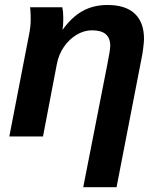

<svg xmlns="http://www.w3.org/2000/svg" viewBox="-20 -558 651 785"><path d="M568.8 -398.9Q568.8 -386.7 565.4 -360.1Q562 -333.5 558.6 -318.8L456.5 207.5H320.3L418 -290.5Q430.7 -352.5 430.7 -371.1Q430.7 -434.1 356.4 -434.1Q323.7 -434.1 293.2 -415.8Q262.7 -397.5 241.2 -366.2Q219.7 -335 212.4 -295.9L155.8 0H18.1L98.6 -415.5Q102.1 -432.1 103.8 -447.8Q105.5 -463.4 105.5 -478.5Q105.5 -488.3 105.2 -497.1Q105 -505.9 104.5 -513.7Q104 -521.5 103 -528.3H234.4Q236.8 -519 237.8 -507.8Q238.8 -496.6 238.8 -482.9Q238.8 -469.2 238 -457.8Q237.3 -446.3 235.4 -438H237.3Q273.9 -488.8 318.1 -513.2Q362.3 -537.6 419.4 -537.6Q493.7 -537.6 531.2 -502Q568.8 -466.3 568.8 -398.9Z"/></svg>

Font: Arimo
Style: Italic
Weight: 400
Italic angle: -12°
Designer: Steve Matteson
Foundry: Monotype Imaging Inc.
Version: Version 1.33